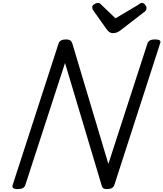

<svg xmlns="http://www.w3.org/2000/svg" viewBox="-20 -1286 1123 1320"><path d="M102 14Q58 14 67 -14L383 -988Q388 -1002 401 -1008.5Q414 -1015 435 -1015Q453 -1015 462.5 -1008.5Q472 -1002 477 -988L725 -159L994 -988Q999 -1002 1012 -1008.5Q1025 -1015 1046 -1015Q1092 -1015 1081 -988L766 -14Q762 0 748.5 7Q735 14 715 14Q699 14 691 9Q683 4 678 -14L427 -853L154 -14Q150 0 137 7Q124 14 102 14ZM956 -1266Q968 -1266 977.5 -1254Q987 -1242 987 -1231Q987 -1221 984 -1216Q981 -1211 976 -1207L813 -1081Q798 -1069 785 -1063.5Q772 -1058 756 -1058Q743 -1058 732.5 -1065Q722 -1072 713 -1085L621 -1215Q616 -1223 615 -1228Q614 -1233 614 -1237Q614 -1249 628.5 -1257.5Q643 -1266 653 -1266Q663 -1266 668 -1261.5Q673 -1257 680 -1250L774 -1160L927 -1251Q934 -1255 941 -1260.5Q948 -1266 956 -1266Z"/></svg>

Font: Playwrite RO
Style: Regular
Weight: 400
Designer: Veronika Burian, José Scaglione
Foundry: TypeTogether
Version: Version 1.002